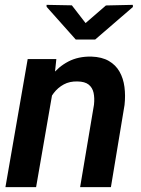

<svg xmlns="http://www.w3.org/2000/svg" viewBox="-20 -772 582 792"><path d="M199.7 -408.2 128.9 0H2.4L94.2 -528.3H212.4ZM159.2 -283.2 124.5 -282.7Q130.4 -330.1 147 -376.2Q163.6 -422.4 192.1 -459.5Q220.7 -496.6 261.7 -518.1Q302.7 -539.6 356.9 -538.6Q400.4 -537.1 429 -520.5Q457.5 -503.9 473.1 -476.3Q488.8 -448.7 493.4 -413.1Q498 -377.4 493.7 -338.9L437.5 0H310.5L367.7 -340.3Q370.6 -367.7 366 -389.2Q361.3 -410.6 345.7 -423.1Q330.1 -435.5 299.8 -436Q267.6 -437 243.2 -423.8Q218.8 -410.6 201.7 -388.2Q184.6 -365.7 174.3 -338.1Q164.1 -310.5 159.2 -283.2ZM276.4 -750 333 -676.8 417 -749.5 527.8 -752 528.3 -743.2 372.6 -608.9H292.5L172.4 -743.7L171.9 -752Z"/></svg>

Font: Roboto SemiBold
Style: Italic
Weight: 600
Designer: Christian Robertson
Foundry: Google
Version: Version 3.009; 2024